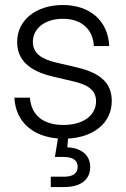

<svg xmlns="http://www.w3.org/2000/svg" viewBox="-20 -546 505 770"><path d="M183.6 204.1H237.3C300.8 204.1 341.8 177.2 341.8 123C341.8 77.1 306.6 46.9 250 44.9L252.9 9.8C356 3.9 428.2 -52.7 428.2 -141.1C428.2 -213.4 382.8 -252.9 289.6 -275.4L204.1 -295.4C145.5 -309.1 111.8 -333 111.8 -377.9C111.8 -431.2 159.2 -470.7 232.4 -470.7C307.1 -470.7 353 -428.2 356.4 -361.3H418C413.6 -463.9 338.9 -525.9 232.4 -525.9C123.5 -525.9 48.8 -464.8 48.8 -377.9C48.8 -305.2 97.7 -261.2 190.9 -239.3L275.9 -219.2C331.1 -206.5 365.2 -185.1 365.2 -140.1C365.2 -84 314.9 -44.9 234.4 -44.9C152.3 -44.9 105 -85 100.1 -154.3H37.6C43 -55.2 113.3 1.5 212.4 9.3L200.2 83.5H236.3C272.9 83.5 291.5 97.7 291.5 123C291.5 148.9 272.9 162.6 237.3 162.6H183.6Z"/></svg>

Font: Raveo Display Display Light
Style: Regular
Weight: 300
Designer: Jakub Foglar, Rasmus Andersson (Inter)
Foundry: Jakubfoglar.com
Version: Version 1.100;Glyphs 3.2.3 (3260)